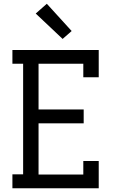

<svg xmlns="http://www.w3.org/2000/svg" viewBox="-20 -1001 640 1021"><path d="M46 0V-74H103V-662H46V-735H505V-590H423V-662H185V-419H425V-345H185V-73H423V-145H505V0ZM313 -794 170 -929 229 -981 361 -836Z"/></svg>

Font: Iosevka Plex Etoile
Style: Regular
Weight: 400
Designer: Belleve Invis
Foundry: Belleve Invis
Version: Version 25.1.1; ttfautohint (v1.8.4)